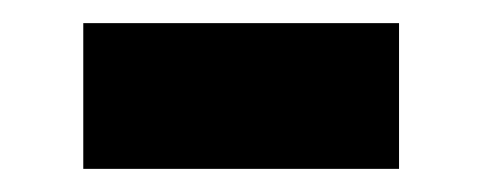

<svg xmlns="http://www.w3.org/2000/svg" viewBox="-20 -391 417 166"><path d="M52 -371H325V-245H52Z"/></svg>

Font: Alexandria ExtraBold
Style: Regular
Weight: 800
Designer: Mohamed Gaber
Foundry: Kief Type Foundry
Version: Version 5.100